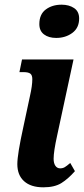

<svg xmlns="http://www.w3.org/2000/svg" viewBox="-20 -790 358 820"><path d="M148 -687Q148 -729 175.5 -749.5Q203 -770 243 -770Q275 -770 296.5 -755.5Q318 -741 318 -711Q318 -671 289 -649.5Q260 -628 220 -628Q188 -628 168 -643Q148 -658 148 -687ZM54 -89Q54 -131 80 -249L108 -380Q118 -424 118 -452Q118 -469 109.5 -475.5Q101 -482 80 -482H63L74 -536H294L224 -211Q209 -143 209 -112Q209 -93 216.5 -82Q224 -71 237 -71Q248 -71 256.5 -76Q265 -81 280 -94L300 -59Q271 -26 242 -8Q213 10 165 10Q112 10 83 -16Q54 -42 54 -89Z"/></svg>

Font: Noto Serif CondExtraBold
Style: Italic
Weight: 800
Width: 3
Italic angle: -12°
Designer: Monotype Design Team
Foundry: Monotype Imaging Inc.
Version: Version 1.001